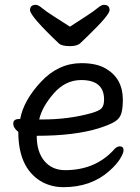

<svg xmlns="http://www.w3.org/2000/svg" viewBox="-20 -755 583 799"><path d="M154.8 -257.8Q266.1 -257.8 359.9 -284.2Q394 -293.9 403.6 -305.4Q413.1 -316.9 413.1 -340.8Q413.1 -421.9 317.9 -421.9Q252 -421.9 203.4 -366Q154.8 -310.1 143.1 -257.8ZM244.1 23.9Q190.9 23.9 147.9 -2Q56.2 -59.1 56.2 -206.1Q35.2 -222.2 35.2 -241Q35.2 -259.8 60.1 -259.8H64Q78.1 -336.9 150.6 -414.6Q223.1 -492.2 318.8 -492.2Q382.8 -492.2 420.9 -469.2Q491.2 -428.2 491.2 -339.8Q491.2 -305.2 485.1 -283.7Q479 -262.2 458 -249Q437 -235.8 391.1 -221.2Q290 -189.9 132.8 -189.9Q132.8 -123 164.8 -85Q196.8 -46.9 251 -46.9Q374 -46.9 451.2 -128.9Q464.8 -146 478 -146Q494.1 -146 494.1 -129.9Q494.1 -117.2 479 -93Q463.9 -68.8 433.1 -42Q357.9 23.9 244.1 23.9ZM271 -563Q238.8 -563 226.1 -573.2Q105 -688 105 -712.9Q105 -734.9 128.9 -734.9Q139.2 -734.9 155 -721.4Q170.9 -708 204.8 -686.5Q238.8 -665 271 -644Q303.2 -665 336.7 -686.5Q370.1 -708 386 -721.4Q401.9 -734.9 412.1 -734.9Q436 -734.9 436 -712.9Q436 -692.9 348.1 -607.9Q328.1 -588.9 314.9 -575.9Q301.8 -563 271 -563Z"/></svg>

Font: LXGW WenKai Screen
Style: Regular
Weight: 400
Designer: LXGW / Fontworks Inc.
Foundry: LXGW / Fontworks Inc.
Version: Version 1.510;January 18,2025